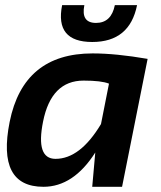

<svg xmlns="http://www.w3.org/2000/svg" viewBox="-20 -718 620 738"><path d="M398.9 -396.5Q369.6 -408.2 301.3 -408.2Q176.8 -408.2 145.5 -250.5Q116.7 -107.4 193.4 -107.4Q288.1 -107.4 368.2 -241.2ZM449.2 0H334.5L346.2 -131.8Q262.2 0 147 0Q-32.7 0 17.1 -249.5Q69.8 -512.7 335.9 -512.7Q425.3 -512.7 547.4 -491.7ZM218.8 -698.2H304.2Q290.5 -629.9 349.1 -629.9Q407.7 -629.9 421.4 -698.2H506.8Q478.5 -556.6 334.5 -556.6Q190.4 -556.6 218.8 -698.2Z"/></svg>

Font: Sansation
Style: Bold Italic
Weight: 700
Designer: Bernd Montag
Version: Version 1.301